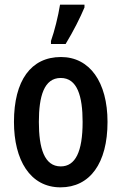

<svg xmlns="http://www.w3.org/2000/svg" viewBox="-20 -795 522 825"><path d="M199 -606H262C296 -662 325 -720 343 -763V-775H238C230 -725 214 -661 199 -619ZM240 10C366 10 442 -93 442 -271C442 -443 365 -550 242 -550C113 -550 40 -449 40 -271C40 -108 109 10 240 10ZM241 -80C170 -80 147 -159 147 -271C147 -381 169 -460 241 -460C312 -460 335 -382 335 -271C335 -143 304 -80 241 -80Z"/></svg>

Font: Kathrein 67 Medium Condensed
Style: Regular
Weight: 500
Width: 3
Designer: Lazydogs Typefoundry, based on Open Sans by Ascender Corporation
Foundry: Lazydogs Typefoundry
Version: Version 1.003;PS 001.003;hotconv 1.0.88;makeotf.lib2.5.64775